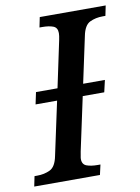

<svg xmlns="http://www.w3.org/2000/svg" viewBox="-102 -770 602 826"><g transform="rotate(-10 199.0 -357.0)"><path d="M-20 0 -11 -44H1Q32 -44 57 -56Q82 -68 91 -114L141 -347H47L58 -399H152L195 -602Q199 -621 199 -632Q199 -656 180.5 -663Q162 -670 133 -670H121L130 -714H418L409 -670H397Q366 -670 341 -658Q316 -646 307 -600L264 -399H359L347 -347H253L203 -114Q202 -106 200 -96.5Q198 -87 198 -82Q198 -58 217 -51Q236 -44 265 -44H277L267 0Z"/></g></svg>

Font: Noto Serif SemiCondensed Medium
Style: Italic
Weight: 500
Width: 4
Italic angle: -12°
Designer: Monotype Design Team
Foundry: Monotype Imaging Inc.
Version: Version 2.013